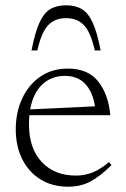

<svg xmlns="http://www.w3.org/2000/svg" viewBox="-20 -695 475 725"><path d="M236.5 -436Q313 -436 351.5 -386.5Q390 -337 396.5 -260H91Q89.5 -243 89.5 -224.5Q89.5 -135 137.5 -83.5Q185.5 -32 267 -32Q299.5 -32 328.8 -43.5Q358 -55 391.5 -83L401 -71.5Q358.5 -29.5 321.8 -9.8Q285 10 237 10Q178 10 133.5 -17.2Q89 -44.5 64.2 -93.5Q39.5 -142.5 39.5 -206.5Q39.5 -269.5 63.2 -321.8Q87 -374 131.2 -405Q175.5 -436 236.5 -436ZM225 -408.5Q174 -408.5 139.5 -376Q105 -343.5 94 -282L338.5 -293.5Q330.5 -347.5 302 -378Q273.5 -408.5 225 -408.5ZM229.5 -626.5Q187.5 -626.5 162 -600Q136.5 -573.5 121 -504.5H99Q112 -572 128.8 -609Q145.5 -646 169.8 -660.5Q194 -675 229.5 -675Q265 -675 289.2 -660.5Q313.5 -646 330.2 -609Q347 -572 360 -504.5H338Q322.5 -573.5 297 -600Q271.5 -626.5 229.5 -626.5Z"/></svg>

Font: Newsreader Text Light
Style: Regular
Weight: 300
Designer: Hugues Gentile
Foundry: Production Type
Version: Version 1.001